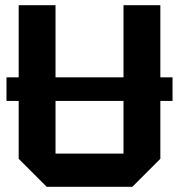

<svg xmlns="http://www.w3.org/2000/svg" viewBox="-20 -720 690 740"><path d="M5 -331V-422H645V-331ZM52 -108V-700H194V-128H456V-700H598V-108L490 0H160Z"/></svg>

Font: Tektur SemiBold
Style: Regular
Weight: 600
Designer: Adam Jagosz
Foundry: Adam Jagosz
Version: Version 1.005;gftools[0.9.30]